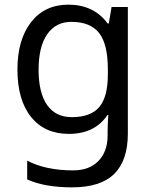

<svg xmlns="http://www.w3.org/2000/svg" viewBox="-20 -659 655 826"><path d="M275 -639Q328 -639 370.5 -619Q413 -599 443 -558H448L460 -629H530V-84Q530 31 471.5 89Q413 147 290 147Q172 147 97 113V32Q176 74 295 74Q364 74 403.5 33.5Q443 -7 443 -77V-98Q443 -110 444 -132.5Q445 -155 446 -164H442Q388 -83 276 -83Q172 -83 113.5 -156Q55 -229 55 -360Q55 -488 113.5 -563.5Q172 -639 275 -639ZM287 -565Q220 -565 183 -511.5Q146 -458 146 -359Q146 -260 182.5 -207.5Q219 -155 289 -155Q370 -155 407 -198.5Q444 -242 444 -339V-360Q444 -470 406 -517.5Q368 -565 287 -565Z"/></svg>

Font: Noto Sans Kannada UI
Style: Regular
Weight: 400
Designer: Jelle Bosma - Monotype Design Team
Foundry: Monotype Imaging Inc.
Version: Version 2.005; ttfautohint (v1.8.4.7-5d5b)